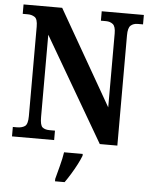

<svg xmlns="http://www.w3.org/2000/svg" viewBox="-61 -764 810 1035"><g transform="rotate(5 344.0 -246.5)"><path d="M24 0V-51H46Q73 -51 89 -62Q105 -73 105 -117V-601Q105 -642 89 -652.5Q73 -663 52 -663H24V-714H233L527 -201V-601Q527 -639 512 -651Q497 -663 475 -663H447V-714H675V-663H647Q623 -663 608.5 -650Q594 -637 594 -597V0H499L171 -563V-117Q171 -73 184.5 -62Q198 -51 223 -51H252V0ZM276 208Q284 177 295 136Q306 95 311 61H412V71Q404 92 390 119Q376 146 359.5 173Q343 200 328 221H276Z"/></g></svg>

Font: Noto Serif Lao Condensed
Style: Bold
Weight: 700
Width: 3
Designer: Monotype Design Team
Foundry: Monotype Imaging Inc.
Version: Version 2.003; ttfautohint (v1.8.4.7-5d5b)